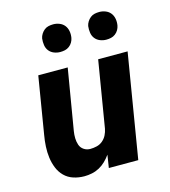

<svg xmlns="http://www.w3.org/2000/svg" viewBox="-111 -828 822 926"><g transform="rotate(-15 300.0 -365.5)"><path d="M197 8Q168 8 142 -0.5Q116 -9 97.5 -27.5Q79 -46 69 -71Q59 -96 55.5 -123Q52 -150 53.5 -178.5Q55 -207 60 -235L107 -520H254L203 -216Q200 -198 200.5 -180Q201 -162 206.5 -146.5Q212 -131 226 -121.5Q240 -112 258 -112Q274 -112 290.5 -116Q307 -120 320 -131Q333 -142 340.5 -157Q348 -172 351 -188L406 -520H553L467 0H320L330 -64Q318 -47 303.5 -33Q289 -19 271.5 -9.5Q254 0 234.5 4Q215 8 197 8ZM469 -601Q453 -601 438 -607Q423 -613 413.5 -625Q404 -637 401.5 -653.5Q399 -670 401 -687Q403 -698 409.5 -708.5Q416 -719 425.5 -726.5Q435 -734 446.5 -736.5Q458 -739 470 -739Q486 -739 501 -733Q516 -727 525.5 -715Q535 -703 538 -686.5Q541 -670 538 -653Q536 -642 530 -631.5Q524 -621 514 -613.5Q504 -606 492.5 -603.5Q481 -601 469 -601ZM239 -601Q223 -601 208 -607Q193 -613 183.5 -625Q174 -637 171.5 -653.5Q169 -670 171 -687Q173 -698 179.5 -708.5Q186 -719 195.5 -726.5Q205 -734 216.5 -736.5Q228 -739 240 -739Q256 -739 271 -733Q286 -727 295.5 -715Q305 -703 308 -686.5Q311 -670 308 -653Q306 -642 300 -631.5Q294 -621 284 -613.5Q274 -606 262.5 -603.5Q251 -601 239 -601Z"/></g></svg>

Font: Iosevka Aile Heavy Oblique
Style: Regular
Weight: 900
Italic angle: -9°
Designer: Belleve Invis
Foundry: Belleve Invis
Version: Version 31.1.0; ttfautohint (v1.8.4)